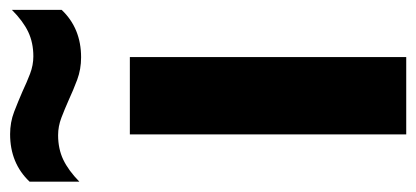

<svg xmlns="http://www.w3.org/2000/svg" viewBox="-282 -582 824 380"><g transform="rotate(-90 130.0 -392.0)"><path d="M54 0V-547H207V0ZM206.5 -643.5Q183 -643.5 162.2 -651.2Q141.5 -659 122 -668Q104 -676 87 -682.5Q70 -689 52.5 -689Q25.5 -689 4 -678.8Q-17.5 -668.5 -39.5 -647V-745.5Q-3 -784 54.5 -784Q78 -784 98.8 -776Q119.5 -768 139 -759.5Q157 -751 174 -744.5Q191 -738 208.5 -738Q235.5 -738 257 -748.2Q278.5 -758.5 300.5 -780.5V-682Q264 -643.5 206.5 -643.5Z"/></g></svg>

Font: Encode Sans SmCnd
Style: Bold
Weight: 700
Width: 4
Designer: Multiple Designers
Foundry: Impallari Type
Version: Version 3.002; ttfautohint (v1.8.3) -l 8 -r 50 -G 200 -x 14 